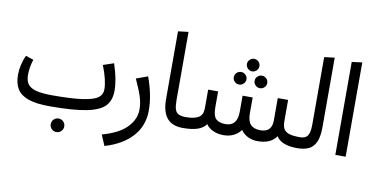

<svg xmlns="http://www.w3.org/2000/svg" viewBox="-90 -1027 2994 1538"><g transform="rotate(10 1407.0 -258.0)"><path d="M829 -199Q829 -120 786.5 -74.5Q744 -29 638 -7.5Q532 14 337 14Q230 14 166 -8Q102 -30 73.5 -75Q45 -120 45 -192Q45 -230 54.5 -272Q64 -314 82 -351L145 -330Q124 -264 124 -205Q124 -157 144.5 -129Q165 -101 213 -88.5Q261 -76 345 -76Q504 -76 591.5 -89Q679 -102 713 -127Q747 -152 747 -194Q747 -270 701 -386L787 -415Q829 -293 829 -199ZM372 153Q372 130 388 114Q404 98 427 98Q450 98 466 114Q482 130 482 153Q482 176 466 192Q450 208 427 208Q404 208 388 192Q372 176 372 153Z M789 164Q926 126 989 60Q1052 -6 1052 -84Q1052 -136 1036 -187Q1020 -238 980 -325L1074 -359Q1127 -213 1127 -91Q1127 34 1048 121.5Q969 209 826 251Z M1247 -756 1331 -766V-211Q1331 -163 1339 -137.5Q1347 -112 1367.5 -101Q1388 -90 1427 -90L1439 -45L1419 0Q1331 0 1289 -51.5Q1247 -103 1247 -205Z M2368 -47 2348 0Q2282 0 2239 -18Q2196 -36 2179 -67Q2134 0 2028 0Q1984 0 1948 -17.5Q1912 -35 1890 -67Q1867 -35 1831 -17.5Q1795 0 1749 0Q1703 0 1665 -17Q1627 -34 1607 -64Q1581 -29 1535 -14.5Q1489 0 1419 0L1399 -46L1428 -90Q1497 -90 1531.5 -111.5Q1566 -133 1566 -187V-338H1647V-209Q1647 -138 1673 -114Q1699 -90 1750 -90Q1846 -90 1846 -208V-338H1928V-209Q1928 -145 1954.5 -117.5Q1981 -90 2034 -90Q2127 -90 2127 -186V-368H2211V-195Q2211 -154 2224.5 -131.5Q2238 -109 2269 -99.5Q2300 -90 2356 -90ZM1836 -594Q1836 -615 1851.5 -630Q1867 -645 1887 -645Q1907 -645 1922.5 -630Q1938 -615 1938 -594Q1938 -573 1922.5 -558Q1907 -543 1887 -543Q1867 -543 1851.5 -558Q1836 -573 1836 -594ZM1751 -472Q1751 -493 1766 -508Q1781 -523 1803 -523Q1823 -523 1838.5 -508Q1854 -493 1854 -472Q1854 -451 1838.5 -436Q1823 -421 1803 -421Q1781 -421 1766 -436Q1751 -451 1751 -472ZM1920 -472Q1920 -493 1935.5 -508Q1951 -523 1971 -523Q1993 -523 2008 -508Q2023 -493 2023 -472Q2023 -451 2008 -436Q1993 -421 1971 -421Q1951 -421 1935.5 -436Q1920 -451 1920 -472Z M2328 -45 2356 -90Q2400 -90 2418 -116Q2436 -142 2436 -205V-756L2520 -766V-201Q2520 -121 2499 -77Q2478 -33 2440.5 -16.5Q2403 0 2348 0Z M2660 0V-756L2744 -767V0Z"/></g></svg>

Font: FiraGOUPP
Style: Medium
Weight: 400
Designer: bBox Type
Foundry: bBox Type GmbH
Version: Version 1.001